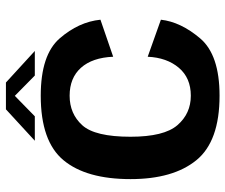

<svg xmlns="http://www.w3.org/2000/svg" viewBox="-76 -680 761 648"><g transform="rotate(-90 304.0 -355.5)"><path d="M305.5 5.5Q443.5 5.5 499 -60Q554.5 -125.5 562 -192.5L437 -237Q434 -172.5 399.8 -132Q365.5 -91.5 305.5 -91.5Q245 -91.5 206 -136.8Q167 -182 167 -295Q167 -415 205.8 -457.8Q244.5 -500.5 305.5 -500.5Q365.5 -500.5 399.8 -462.2Q434 -424 437 -353.5L562 -396.5Q554.5 -470 499 -534Q443.5 -598 305.5 -598Q151.5 -598 87.8 -521.2Q24 -444.5 24 -295Q24 -151 87.8 -72.8Q151.5 5.5 305.5 5.5ZM153.5 -618H236L305 -685.5L373.5 -618H456.5L350 -715.5H259.5Z"/></g></svg>

Font: Anybody UltraCondensed Thin SemiBold
Style: Regular
Weight: 600
Version: Version 1.111